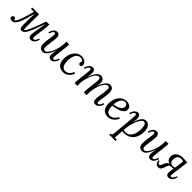

<svg xmlns="http://www.w3.org/2000/svg" viewBox="419 -2171 4086 4086"><g transform="rotate(45 2462.5 -128.0)"><path d="M741.7 -135.7C721.7 -64.9 690.4 -40 667.5 -40C647.5 -40 641.6 -60.1 641.6 -84C641.6 -146 685.5 -397.9 685.5 -474.1C685.5 -484.9 685.5 -491.2 684.6 -500H593.3C478 -163.1 415 -42.5 390.6 -42.5C378.4 -42.5 377 -55.7 375 -99.6C370.1 -221.7 376 -342.3 376 -466.3C376 -477.5 375 -488.8 373 -500H174.8L170.9 -460H261.2C183.6 -153.3 128.4 -35.2 83.5 -38.1C84.5 -42 85 -45.9 85 -52.7C85 -75.7 63.5 -92.3 42 -92.3C14.6 -92.3 -3.9 -68.8 -3.9 -43.9C-3.9 -14.6 23.4 9.8 61 9.8C174.8 9.8 212.4 -124 298.8 -427.7H306.6C296.9 -368.2 295.9 -203.6 295.9 -109.4C295.9 -21 313 11.2 360.8 11.2C442.9 11.2 489.7 -90.8 609.9 -427.7H616.2C601.6 -317.9 562.5 -147.9 562.5 -79.1C562.5 -24.9 585.4 11.2 636.7 11.2C719.7 11.2 760.7 -83 769.5 -129.9Z M815.9 -364.3C835.9 -435.1 864.3 -460.9 886.2 -460.9C910.2 -460.9 913.1 -439 913.1 -414.1C913.1 -356.9 881.3 -230 881.3 -119.1C881.3 -49.8 910.6 11.2 990.7 11.2C1055.7 11.2 1111.3 -30.8 1179.2 -212.9H1182.1C1172.4 -163.1 1164.1 -116.7 1164.1 -79.1C1164.1 -24.9 1187 11.2 1241.2 11.2C1321.3 11.2 1362.3 -83 1371.1 -129.9L1343.3 -135.7C1323.2 -64.9 1292 -40 1270 -40C1249 -40 1243.2 -60.1 1243.2 -84C1243.2 -113.8 1244.1 -113.8 1262.2 -270C1277.3 -396 1282.2 -439.9 1282.2 -474.1C1282.2 -484.9 1282.2 -491.2 1281.2 -500H1197.3C1198.2 -482.9 1199.2 -466.8 1199.2 -446.8C1199.2 -277.8 1102.1 -36.1 1010.3 -36.1C971.2 -36.1 963.4 -76.2 963.4 -99.1C963.4 -183.1 996.1 -337.9 996.1 -414.1C996.1 -476.1 968.3 -511.2 915 -511.2C835 -511.2 797.4 -417 788.1 -370.1Z M1776.9 -163.6C1738.3 -68.4 1676.3 -38.1 1624 -38.1C1553.2 -38.1 1502 -90.8 1502 -231C1502 -336.9 1536.1 -476.1 1651.9 -476.1C1690.9 -476.1 1724.1 -460 1731 -422.9C1720.2 -411.1 1718.3 -397 1718.3 -385.3C1718.3 -369.6 1729.5 -343.8 1760.7 -344.7C1787.1 -345.2 1803.2 -365.2 1803.2 -394C1803.2 -460 1739.3 -511.2 1653.3 -511.2C1487.3 -511.2 1414.1 -338.9 1414.1 -208C1414.1 -58.1 1489.3 11.2 1606.9 11.2C1685.1 11.2 1761.2 -31.2 1812 -147Z M2320.8 -291C2333 -340.8 2337.9 -358.9 2337.9 -397C2337.9 -445.8 2311.5 -511.2 2231.4 -511.2C2176.3 -511.2 2110.8 -470.2 2047.9 -288.1H2044.9C2058.1 -360.8 2091.8 -511.2 1985.8 -511.2C1906.2 -511.2 1865.2 -417 1856 -370.1L1883.8 -364.3C1903.8 -435.1 1935.1 -460.9 1957 -460.9C1980 -460.9 1983.9 -439.9 1983.9 -416C1983.9 -386.2 1981.9 -382.3 1963.9 -226.1C1949.2 -100.1 1944.8 -60.1 1944.8 -25.9C1944.8 -15.1 1944.8 -8.8 1945.8 0H2029.8C2028.8 -17.1 2027.8 -33.2 2027.8 -53.2C2027.8 -222.2 2119.1 -464.4 2210.9 -464.4C2250 -464.4 2257.8 -430.2 2258.8 -407.2C2261.2 -323.2 2223.1 -127 2223.1 -25.9C2223.1 -15.1 2223.1 -8.8 2224.1 0H2308.1C2307.1 -17.1 2306.2 -33.2 2306.2 -53.2C2306.2 -222.2 2395 -464.4 2489.3 -464.4C2527.8 -464.4 2537.1 -426.3 2537.1 -403.3C2537.1 -297.4 2501 -158.7 2501 -85.4C2501 -23.4 2518.1 11.2 2581.1 11.2C2661.1 11.2 2703.1 -82.5 2711.9 -129.4L2684.1 -135.7C2664.1 -64.5 2631.8 -38.6 2609.9 -38.6C2585.9 -38.6 2583 -60.5 2583 -85.4C2583 -142.6 2616.2 -270.5 2616.2 -381.3C2616.2 -450.7 2591.3 -511.2 2511.2 -511.2C2456.5 -511.2 2390.1 -473.1 2324.2 -291Z M3129.4 -159.7C3085.4 -75.7 3023.4 -39.1 2965.3 -39.1C2886.7 -39.1 2851.6 -103 2851.1 -227.1C2975.6 -240.7 3146 -285.6 3146 -396C3146 -481.4 3077.1 -511.2 3006.3 -511.2C2842.3 -511.2 2763.2 -359.9 2763.2 -205.1C2763.2 -75.2 2821.3 11.2 2948.2 11.2C3039.1 11.2 3106.4 -36.1 3162.1 -141.1ZM2992.2 -477.1C3040 -477.1 3063.5 -443.4 3063.5 -400.9C3063.5 -323.7 2957 -277.3 2852.1 -263.2C2859.4 -370.6 2900.4 -477.1 2992.2 -477.1Z M3411.1 -292.5C3425.3 -363.8 3453.1 -511.2 3349.1 -511.2C3269.5 -511.2 3228.5 -417 3219.2 -370.1L3248.5 -364.3C3268.1 -435.1 3298.3 -460.9 3320.3 -460.9C3346.2 -460.9 3347.2 -434.1 3347.2 -408.2C3347.2 -356.9 3322.3 -145 3304.2 85C3298.3 163.1 3299.3 225.1 3243.2 225.1V254.9H3432.1V213.9L3369.1 216.8C3375.5 193.8 3375.5 161.1 3377.4 133.8L3385.3 8.3C3400.4 10.3 3415.5 11.2 3432.1 11.2C3625.5 11.2 3727.5 -122.6 3727.5 -317.4C3727.5 -422.4 3684.1 -511.2 3592.3 -511.2C3533.2 -511.2 3469.2 -475.6 3414.6 -292.5ZM3571.3 -464.4C3626.5 -464.4 3641.1 -390.6 3641.1 -299.3C3641.1 -177.7 3590.3 -22.9 3449.2 -22.9C3427.2 -22.9 3409.2 -27.8 3388.2 -34.7C3391.1 -69.8 3394.5 -100.1 3399.4 -129.9C3424.3 -292 3498.5 -464.4 3571.3 -464.4Z M3805.7 -364.3C3825.7 -435.1 3854 -460.9 3876 -460.9C3899.9 -460.9 3902.8 -439 3902.8 -414.1C3902.8 -356.9 3871.1 -230 3871.1 -119.1C3871.1 -49.8 3900.4 11.2 3980.5 11.2C4045.4 11.2 4101.1 -30.8 4168.9 -212.9H4171.9C4162.1 -163.1 4153.8 -116.7 4153.8 -79.1C4153.8 -24.9 4176.8 11.2 4231 11.2C4311 11.2 4352.1 -83 4360.8 -129.9L4333 -135.7C4313 -64.9 4281.7 -40 4259.8 -40C4238.8 -40 4232.9 -60.1 4232.9 -84C4232.9 -113.8 4233.9 -113.8 4252 -270C4267.1 -396 4272 -439.9 4272 -474.1C4272 -484.9 4272 -491.2 4271 -500H4187C4188 -482.9 4189 -466.8 4189 -446.8C4189 -277.8 4091.8 -36.1 4000 -36.1C3960.9 -36.1 3953.1 -76.2 3953.1 -99.1C3953.1 -183.1 3985.8 -337.9 3985.8 -414.1C3985.8 -476.1 3958 -511.2 3904.8 -511.2C3824.7 -511.2 3787.1 -417 3777.8 -370.1Z M4886.7 -136.2C4863.8 -65.4 4832 -39.6 4810.1 -39.6C4787.1 -39.6 4781.2 -55.7 4784.7 -84.5L4836.4 -497.1C4785.6 -504.9 4752.4 -507.8 4701.2 -507.8C4600.1 -507.8 4499 -460.4 4494.6 -347.7C4491.2 -275.4 4533.2 -228.5 4589.4 -210.4C4542 -205.1 4523.4 -174.8 4506.3 -132.3C4476.6 -59.6 4468.8 -48.8 4450.2 -45.9C4429.7 -42.5 4403.8 -58.1 4397 -107.9L4368.7 -102.1C4375 -45.9 4402.8 10.7 4464.8 10.7C4516.1 10.7 4542 -6.8 4572.3 -99.1C4592.8 -163.1 4606.4 -188 4632.3 -190.9C4661.1 -191.4 4690.4 -194.3 4722.7 -199.2L4712.9 -138.7C4698.2 -44.4 4704.6 10.7 4779.8 10.7C4859.4 10.7 4897.9 -60.5 4914.6 -130.4ZM4728.5 -236.8C4701.7 -231 4682.1 -228 4663.1 -228C4601.6 -228 4574.7 -276.4 4575.7 -337.4C4577.6 -446.8 4660.6 -487.3 4758.3 -453.1C4755.4 -415.5 4752.4 -388.7 4728.5 -236.8Z"/></g></svg>

Font: Lora Italic
Style: Regular
Weight: 400
Italic angle: -3°
Designer: Olga Karpushina, Alexei Vanyashin
Foundry: Cyreal
Version: Version 1.011;PS 001.011;hotconv 1.0.70;makeotf.lib2.5.58329